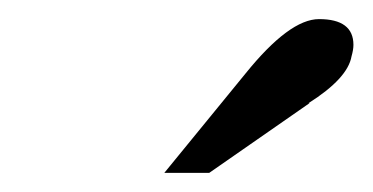

<svg xmlns="http://www.w3.org/2000/svg" viewBox="-20 -612 390 201"><path d="M199 -431H152L237 -535Q283 -592 314 -592Q350 -592 350 -565Q350 -560 348 -553Q344 -530 303 -504H304Z"/></svg>

Font: New Athena Unicode
Style: Bold Italic
Weight: 700
Designer: J. Rusten 1997; rev. by R. Hancock 2001, 2002, rev. by D. Mastronarde 2002-2021
Foundry: Society for Classical Studies (formerly American Philological Association)
Version: Version 5.008